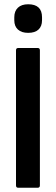

<svg xmlns="http://www.w3.org/2000/svg" viewBox="-20 -880 262 900"><path d="M65 0Q55 0 55 -11V-644Q55 -655 65 -655H157Q167 -655 167 -644V-11Q167 0 157 0ZM112 -726Q81 -726 64 -741.5Q47 -757 47 -785V-799Q47 -828 64 -844Q81 -860 112 -860Q177 -860 177 -799V-785Q177 -757 160.5 -741.5Q144 -726 112 -726Z"/></svg>

Font: Sofia Sans Condensed
Style: Bold
Weight: 700
Designer: Botio Nikoltchev, Ani Petrova
Foundry: lettersoup
Version: Version 4.101; ttfautohint (v1.8.4.7-5d5b)